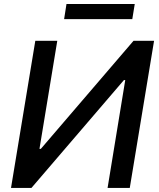

<svg xmlns="http://www.w3.org/2000/svg" viewBox="-20 -929 787 949"><path d="M154.5 -727.3H263.1L175.1 -193.2H181.8L639.9 -727.3H741.5L621.4 0H511.7L599.1 -533.4H592.7L135.3 0H34.4ZM646 -909.1 633.9 -834.5H296.9L308.6 -909.1Z"/></svg>

Font: Karasuma Gothic
Style: Medium Italic
Weight: 500
Italic angle: 9.39998°
Designer: Rasmus Andersson / Ryoko Nishizuka
Foundry: Genbu
Version: Version 1.00